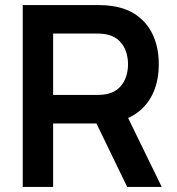

<svg xmlns="http://www.w3.org/2000/svg" viewBox="-20 -740 700 760"><path d="M70 0V-720H367.5Q399.9 -720 425.2 -716Q486.2 -706.8 527.2 -674.9Q568.2 -643.1 588.3 -594.7Q608.5 -546.3 608.5 -485.7Q608.5 -425.4 588.5 -377.3Q568.4 -329.2 527.9 -297.3Q487.4 -265.5 427.5 -255.8L376.2 -251.3H190.3V0ZM483.5 0 341.5 -293 464.2 -320 620.2 0ZM362.5 -364.2Q390 -364.2 408.2 -369Q436.2 -376.2 453.8 -394.6Q471.5 -413.1 479.2 -436.8Q486.8 -460.5 486.8 -485.7Q486.8 -510.8 479.2 -534.5Q471.5 -558.2 453.8 -576.7Q436.2 -595.2 408.2 -602.3Q390 -607.2 362.5 -607.2H190.3V-364.2Z"/></svg>

Font: Manrope
Style: Regular
Weight: 400
Designer: Mikhail Sharanda
Foundry: Mikhail Sharanda
Version: Version 4.503